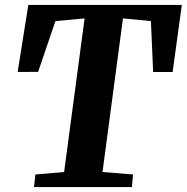

<svg xmlns="http://www.w3.org/2000/svg" viewBox="-20 -763 762 783"><path d="M118.5 0 124.5 -51.5 241.5 -61.5 325 -688 206 -677 135.5 -470 52 -469.5 95.5 -743H721.5L684 -469.5H604.5L595.5 -677L481.5 -688L398 -61.5L522.5 -51.5L518 0Z"/></svg>

Font: Merriweather 24pt ExtraBold
Style: Italic
Weight: 800
Italic angle: -7.8°
Version: Version 2.101